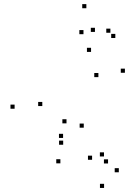

<svg xmlns="http://www.w3.org/2000/svg" viewBox="-20 -772 660 932"><path d="M556.8 64.3V44.3H536.8V64.3ZM484.8 -12.5V-32.5H464.8V-12.5ZM427 3.6V-16.4H407V3.6ZM504.5 21.5V1.5H484.5V21.5ZM386.6 -152.2V-172.2H366.6V-152.2ZM302.8 -173.2V-193.2H282.8V-173.2ZM286.7 -69.4V-89.4H266.7V-69.4ZM485.2 140.3V120.3H465.2V140.3ZM586.3 -418.8V-438.8H566.3V-418.8ZM515.9 -613V-633H495.9V-613ZM440.9 -617.1V-637.1H420.9V-617.1ZM422 -520V-540H402V-520ZM457.6 -397.6V-417.6H437.6V-397.6ZM286.2 -102.4V-122.4H266.2V-102.4ZM185.3 -257.2V-277.2H165.3V-257.2ZM385.2 -606V-626H365.2V-606ZM539.8 -587.5V-607.5H519.8V-587.5ZM399.2 -732V-752H379.2V-732ZM50.9 -244.2V-264.2H30.9V-244.2ZM273.1 20.9V0.9H253.1V20.9Z"/></svg>

Font: Monaspace Radon Dots Var
Style: Regular
Weight: 400
Designer: Riley Cran and the Lettermatic Team
Version: Version 1.100 (Monaspace Radon Dots)